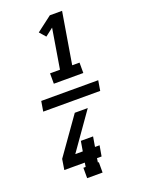

<svg xmlns="http://www.w3.org/2000/svg" viewBox="-185 -930 870 1181"><g transform="rotate(-20 250.0 -340.0)"><path d="M178 -446V-514H243L286 -774L234 -734L199 -774L299 -850H379L323 -514H371V-446ZM273 170H172V102H187L191 75H57L68 6L238 -234H323L154 6H203L214 -59H294L283 6H313L301 75H271L267 102H273ZM58 -307 69 -373H442L431 -307Z"/></g></svg>

Font: Iosevka Slab
Style: Bold Italic
Weight: 700
Italic angle: -9°
Monospace: yes
Designer: Belleve Invis
Foundry: Belleve Invis
Version: Version 11.1.0; ttfautohint (v1.8.3)